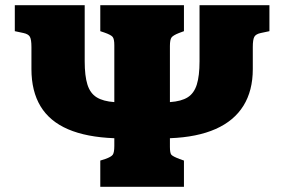

<svg xmlns="http://www.w3.org/2000/svg" viewBox="-20 -719 1094 739"><path d="M366 0V-101L385 -107Q408 -115 414 -123.5Q420 -132 420 -157V-187Q313 -191 242 -221.5Q171 -252 136 -310Q101 -368 101 -453V-538Q101 -567 95 -577.5Q89 -588 70 -592L37 -599V-699H306V-483Q306 -427 316.5 -393.5Q327 -360 352 -344.5Q377 -329 420 -326V-545Q420 -569 413.5 -577Q407 -585 381 -594L366 -599V-699H688V-599L669 -592Q646 -583 640 -574.5Q634 -566 634 -542V-326Q678 -329 702.5 -344.5Q727 -360 737.5 -393.5Q748 -427 748 -483V-699H1017V-599L984 -592Q965 -588 959 -577.5Q953 -567 953 -538V-453Q953 -370 917 -312Q881 -254 810 -222.5Q739 -191 634 -187V-154Q634 -130 639.5 -123.5Q645 -117 671 -107L688 -101V0Z"/></svg>

Font: Literata Variable Black
Style: Regular
Weight: 900
Designer: Latin by Veronika Burian and Jose Scaglione. Greek by Irene Vlachou. Cyrillic by Vera Evstafieva.
Foundry: TypeTogether
Version: Version 3.021